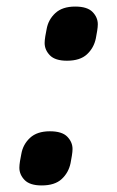

<svg xmlns="http://www.w3.org/2000/svg" viewBox="-20 -554 357 585"><path d="M107 11Q71 11 55 -5.5Q39 -22 39 -43Q39 -51 41 -63.5Q43 -76 45 -85Q50 -114 71.5 -134Q93 -154 132 -154Q169 -154 185 -137.5Q201 -121 201 -100Q201 -92 199 -79.5Q197 -67 195 -57Q189 -28 168 -8.5Q147 11 107 11ZM184 -369Q148 -369 132 -385.5Q116 -402 116 -423Q116 -431 118 -443.5Q120 -456 122 -465Q127 -494 148.5 -514Q170 -534 209 -534Q246 -534 262 -517.5Q278 -501 278 -480Q278 -472 276 -459.5Q274 -447 272 -437Q266 -408 245 -388.5Q224 -369 184 -369Z"/></svg>

Font: IBM Plex Sans SemiBold
Style: Italic
Weight: 600
Italic angle: -11.31°
Designer: Mike Abbink, Paul van der Laan, Pieter van Rosmalen
Foundry: Bold Monday
Version: Version 3.201